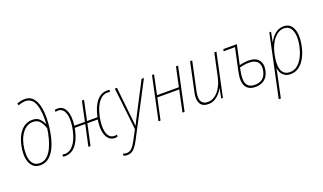

<svg xmlns="http://www.w3.org/2000/svg" viewBox="-92 -1369 3724 2213"><g transform="rotate(-20 1770.0 -263.0)"><path d="M187 10Q137 10 105.5 -15Q74 -40 59.5 -82.5Q45 -125 45 -177Q45 -229 57 -283Q80 -390 136.5 -452Q193 -514 274 -514Q331 -514 362 -483Q393 -452 408 -414H410Q411 -427 412 -445.5Q413 -464 413 -484Q412 -614 377.5 -679Q343 -744 272 -744Q252 -744 228.5 -738.5Q205 -733 186 -725L178 -749Q200 -759 226 -764Q252 -769 274 -769Q331 -769 365.5 -736.5Q400 -704 417 -650.5Q434 -597 437.5 -532.5Q441 -468 435 -402Q429 -336 417 -280Q401 -199 371 -133Q341 -67 295.5 -28.5Q250 10 187 10ZM189 -15Q239 -15 276 -46.5Q313 -78 338.5 -130Q364 -182 380 -243Q396 -304 404 -362Q389 -415 359 -452Q329 -489 274 -489Q204 -489 153.5 -431.5Q103 -374 83 -280Q73 -231 71.5 -184Q70 -137 81.5 -98.5Q93 -60 119 -37.5Q145 -15 189 -15Z M492 9Q485 9 476.5 8Q468 7 461 5L467 -19Q480 -16 495 -16Q557 -16 603 -73.5Q649 -131 673 -240Q690 -321 686 -382.5Q682 -444 658 -478.5Q634 -513 591 -513Q573 -513 559 -508V-533Q577 -537 592 -537Q662 -537 693 -468Q724 -399 708 -285H838L889 -527H915L864 -285H992Q1018 -408 1071.5 -472.5Q1125 -537 1200 -537Q1208 -537 1216.5 -536.5Q1225 -536 1232 -533L1226 -510Q1213 -513 1197 -513Q1136 -513 1090 -455Q1044 -397 1020 -288Q1003 -207 1007 -145.5Q1011 -84 1035 -50Q1059 -16 1102 -16Q1120 -16 1134 -20V4Q1115 9 1101 9Q1052 9 1022 -25Q992 -59 982.5 -119.5Q973 -180 987 -260H859L803 0H777L833 -260H704Q703 -252 701 -243Q676 -121 622 -56Q568 9 492 9Z M1168 243Q1145 243 1123 235V209Q1142 218 1169 218Q1206 218 1232 192Q1258 166 1289 108L1351 -9L1293 -527H1319L1358 -161Q1362 -125 1365.5 -95.5Q1369 -66 1370 -44H1372Q1383 -66 1397.5 -96Q1412 -126 1430 -159L1621 -527H1650L1312 119Q1279 181 1247 212Q1215 243 1168 243Z M1637 0 1749 -527H1774L1724 -289H1992L2043 -527H2069L1957 0H1931L1987 -264H1719L1662 0Z M2248 10Q2195 10 2168 -14Q2141 -38 2135 -79Q2129 -120 2140 -169L2216 -527H2242L2165 -166Q2157 -125 2160.5 -91Q2164 -57 2185.5 -36Q2207 -15 2252 -15Q2298 -15 2339 -45Q2380 -75 2409.5 -127.5Q2439 -180 2454 -249L2513 -527H2539L2427 0H2406L2429 -117H2427Q2412 -86 2386 -57Q2360 -28 2325.5 -9Q2291 10 2248 10Z M2826 10Q2739 10 2706 -48.5Q2673 -107 2699 -226L2758 -502H2618L2624 -527H2790L2738 -288Q2758 -294 2790 -299Q2822 -304 2851 -304Q2935 -304 2974 -256Q3013 -208 2995 -126Q2980 -58 2936 -24Q2892 10 2826 10ZM2727 -236Q2702 -116 2728 -65.5Q2754 -15 2828 -15Q2884 -15 2920 -43.5Q2956 -72 2969 -131Q2984 -202 2952 -240.5Q2920 -279 2847 -279Q2819 -279 2788 -274Q2757 -269 2733 -263Z M3026 235 3188 -527H3209L3186 -408H3188Q3220 -470 3265 -503.5Q3310 -537 3364 -537Q3421 -537 3453.5 -501Q3486 -465 3494 -401Q3502 -337 3485 -254Q3470 -179 3438.5 -119Q3407 -59 3361 -24.5Q3315 10 3257 10Q3201 10 3167 -22.5Q3133 -55 3125 -108H3123Q3118 -80 3112 -49Q3106 -18 3100 9L3052 235ZM3258 -15Q3309 -15 3348.5 -46.5Q3388 -78 3416 -132.5Q3444 -187 3459 -257Q3475 -333 3469 -390.5Q3463 -448 3436 -480.5Q3409 -513 3360 -513Q3295 -513 3239 -448.5Q3183 -384 3159 -271Q3148 -221 3145.5 -175Q3143 -129 3153 -93Q3163 -57 3188 -36Q3213 -15 3258 -15Z"/></g></svg>

Font: Noto Sans SemiCondensed Thin
Style: Italic
Weight: 100
Width: 4
Italic angle: -12°
Designer: Monotype Design Team
Foundry: Monotype Imaging Inc.
Version: Version 2.013; ttfautohint (v1.8.4.7-5d5b)